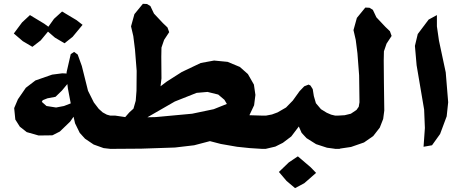

<svg xmlns="http://www.w3.org/2000/svg" viewBox="-20 -802 2416 998"><path d="M330.1 -365.2 333 -341.8 347.7 -264.6 312.5 -251 271.5 -243.2 221.7 -251 197.3 -272.5 202.1 -281.2 226.6 -291 268.6 -298.8 301.8 -331.1ZM518.6 -32.2 552.7 -28.3H574.2L594.7 -37.1L604.5 -68.4L603.5 -143.6L587.9 -187.5L567.4 -201.2H552.7L535.2 -206.1L513.7 -217.8L493.2 -236.3L467.8 -269.5L437.5 -330.1L405.3 -459L383.8 -518.6L365.2 -532.2L347.7 -520.5L326.2 -426.8V-419.9L303.7 -420.9L251 -414.1L164.1 -383.8L114.3 -345.7L73.2 -286.1L53.7 -240.2L59.6 -180.7L83 -143.6L119.1 -115.2L180.7 -97.7L252 -98.6L291 -118.2L344.7 -169.9L362.3 -195.3L370.1 -161.1L394.5 -111.3L421.9 -81.1L466.8 -50.8ZM302.7 -742.2 260.7 -704.1 231.4 -663.1 210 -678.7 135.7 -723.6 94.7 -685.5 51.8 -627.9 98.6 -587.9 148.4 -558.6 191.4 -591.8 229.5 -637.7 265.6 -606.4 315.4 -577.1 357.4 -610.4 409.2 -672.9 377.9 -697.3Z M1278.3 -32.2 1339.8 -28.3H1361.3L1381.8 -37.1L1391.6 -68.4L1390.6 -143.6L1375 -187.5L1354.5 -201.2H1339.8L1276.4 -203.1L1300.8 -254.9L1307.6 -308.6L1299.8 -362.3L1268.6 -417L1226.6 -454.1L1163.1 -480.5L1092.8 -487.3L1023.4 -474.6L924.8 -427.7L846.7 -377.9L814.5 -353.5L819.3 -394.5L818.4 -506.8L819.3 -554.7L833 -594.7L859.4 -634.8L850.6 -659.2L827.1 -681.6L780.3 -731.4L761.7 -770.5L744.1 -781.2L722.7 -782.2L678.7 -728.5L661.1 -665L672.9 -614.3L681.6 -544.9L690.4 -433.6L689.5 -330.1L685.5 -278.3L673.8 -237.3L652.3 -217.8L630.9 -193.4L578.1 -201.2H545.9L528.3 -191.4L518.6 -158.2L522.5 -68.4L535.2 -39.1L551.8 -28.3H574.2L714.8 -29.3L889.6 -35.2L989.3 -46.9L1071.3 -68.4L1127.9 -53.7L1211.9 -39.1ZM746.1 -192.4 888.7 -274.4 1002 -319.3 1058.6 -324.2 1114.3 -310.5 1146.5 -283.2 1159.2 -261.7 1090.8 -234.4 978.5 -210.9 789.1 -193.4Z M1528.3 10.7 1481.4 42 1429.7 91.8 1469.7 138.7 1513.7 175.8 1561.5 150.4 1623 96.7 1594.7 67.4ZM1502 -279.3 1466.8 -243.2 1422.9 -217.8 1393.6 -207 1363.3 -201.2H1333L1315.4 -191.4L1305.7 -158.2L1309.6 -68.4L1322.3 -39.1L1338.9 -28.3H1361.3L1411.1 -40L1450.2 -59.6L1494.1 -92.8L1533.2 -144.5L1547.9 -111.3L1573.2 -84L1623 -52.7L1679.7 -34.2L1723.6 -28.3H1745.1L1765.6 -37.1L1773.4 -68.4L1772.5 -143.6L1756.8 -187.5L1736.3 -201.2H1721.7L1701.2 -206.1L1678.7 -215.8L1648.4 -234.4L1622.1 -265.6L1611.3 -302.7L1605.5 -338.9L1593.8 -357.4L1584 -362.3L1561.5 -353.5L1537.1 -328.1Z M1971.7 -183.6 1977.5 -227.5 1975.6 -371.1 1974.6 -487.3 1975.6 -535.2 1989.3 -575.2 2015.6 -615.2 2006.8 -639.6 1983.4 -662.1 1936.5 -711.9 1918 -751 1900.4 -761.7 1878.9 -762.7 1835 -709 1817.4 -645.5 1829.1 -594.7 1837.9 -525.4 1846.7 -410.2 1848.6 -270.5 1844.7 -247.1 1833 -230.5 1803.7 -210.9 1771.5 -203.1 1738.3 -201.2H1714.8L1697.3 -191.4L1687.5 -158.2L1691.4 -68.4L1704.1 -39.1L1720.7 -28.3H1738.3L1804.7 -38.1L1872.1 -61.5L1919.9 -94.7L1954.1 -138.7Z M2208 -700.2 2151.4 -625 2136.7 -563.5 2145.5 -462.9 2184.6 -232.4 2188.5 -136.7 2181.6 -39.1 2225.6 -46.9 2267.6 -105.5 2301.8 -197.3 2309.6 -270.5 2296.9 -425.8 2261.7 -590.8 2251 -665V-723.6Z"/></svg>

Font: MaokenAssortedSans-TC
Style: Regular
Weight: 500
Version: Version 0.83